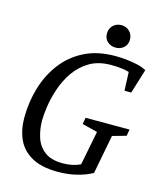

<svg xmlns="http://www.w3.org/2000/svg" viewBox="-118 -870 808 966"><g transform="rotate(15 286.0 -387.0)"><path d="M275 11Q190 11 138.5 -18Q87 -47 64.5 -96.5Q42 -146 42 -209Q42 -289 64 -364Q86 -439 131 -498.5Q176 -558 244 -592.5Q312 -627 405 -627Q431 -627 461.5 -624Q492 -621 520.5 -614.5Q549 -608 568 -597L529 -470H494L490 -567Q474 -572 449.5 -575Q425 -578 396 -578Q330 -578 284 -550.5Q238 -523 208 -479.5Q178 -436 161.5 -386.5Q145 -337 138.5 -292.5Q132 -248 132 -219Q132 -173 145.5 -131Q159 -89 193 -63Q227 -37 288 -37Q313 -37 335.5 -41.5Q358 -46 379 -56L414 -234L334 -254L340 -288H569L563 -254L492 -234L453 -31Q417 -11 371.5 0Q326 11 275 11ZM394 -668Q368 -668 351 -684Q334 -700 334 -725Q334 -751 351 -768Q368 -785 394 -785Q420 -785 437 -768Q454 -751 454 -725Q454 -700 437 -684Q420 -668 394 -668Z"/></g></svg>

Font: Manuale
Style: Italic
Weight: 400
Italic angle: -11°
Designer: Eduardo Tunni / Pablo Cosgaya
Foundry: Eduardo Tunni / Pablo Cosgaya
Version: Version 1.002